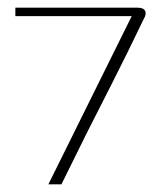

<svg xmlns="http://www.w3.org/2000/svg" viewBox="-20 -480 432 500"><path d="M106 0 323 -438H20V-460H338Q354 -460 358 -451.5Q362 -443 354 -430Q334 -388 313 -345.5Q292 -303 270 -259.5Q248 -216 225.5 -172Q203 -128 182 -85Q161 -42 140 0Z"/></svg>

Font: Genos Thin ExtraLight
Style: Regular
Weight: 250
Version: Version 1.010